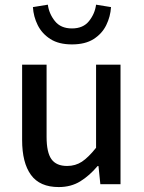

<svg xmlns="http://www.w3.org/2000/svg" viewBox="-20 -776 607 809"><path d="M227.5 12.2Q147.5 12.2 110.4 -39.1Q73.2 -90.3 73.2 -186V-503.4H176.3V-199.2Q176.3 -133.8 196.8 -105.2Q217.3 -76.7 262.7 -76.7Q297.9 -76.7 325.2 -94.7Q352.5 -112.8 384.8 -153.3V-503.4H487.8V0H402.8L395 -76.2H391.1Q357.4 -36.1 318.4 -12Q279.3 12.2 227.5 12.2ZM283.2 -588.9Q227.5 -588.9 192.1 -611.6Q156.7 -634.3 138.9 -670.2Q121.1 -706.1 118.7 -746.1L181.6 -756.3Q186.5 -718.3 211.2 -687.3Q235.8 -656.2 283.2 -656.2Q330.6 -656.2 355.2 -687.3Q379.9 -718.3 384.8 -756.3L447.8 -746.1Q445.3 -706.1 427.7 -670.2Q410.2 -634.3 374.8 -611.6Q339.4 -588.9 283.2 -588.9Z"/></svg>

Font: Akatab SemiBold
Style: Regular
Weight: 600
Designer: SIL Global
Foundry: SIL Global
Version: Version 4.100